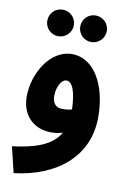

<svg xmlns="http://www.w3.org/2000/svg" viewBox="-94 -688 654 975"><g transform="rotate(10 232.5 -200.5)"><path d="M319 -494C357 -494 388 -525 388 -562C388 -601 357 -631 319 -631C281 -631 251 -601 251 -562C251 -525 281 -494 319 -494ZM149 -494C187 -494 218 -525 218 -562C218 -601 187 -631 149 -631C111 -631 81 -601 81 -562C81 -525 111 -494 149 -494ZM421 -124C421 -296 345 -417 236 -417C124 -418 45 -286 45 -165C45 -65 111 -7 199 -7C221 -7 240 -10 258 -16C217 56 127 83 15 97L47 230C265 204 421 80 421 -124ZM182 -192C182 -238 204 -280 230 -280C264 -280 280 -223 283 -140C266 -135 249 -134 234 -134C203 -134 182 -152 182 -192Z"/></g></svg>

Font: Noto Sans Arabic UI ExtraCondensed Extra
Style: Regular
Weight: 800
Width: 3
Designer: Nadine Chahine - Monotype Design Team
Foundry: Monotype Imaging Inc.
Version: Version 1.900